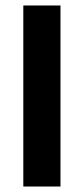

<svg xmlns="http://www.w3.org/2000/svg" viewBox="-20 -680 306 700"><path d="M65 0V-660H200.5V0Z"/></svg>

Font: Anek Gujarati SemiExpanded SemiBold
Style: Regular
Weight: 600
Width: 6
Designer: Mrunmayee Ghaisas (Gujarati), Yesha Goshar (Latin)
Foundry: Ek Type
Version: Version 1.003